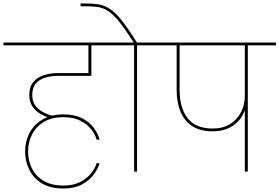

<svg xmlns="http://www.w3.org/2000/svg" viewBox="-55 -984 1603 1101"><path d="M247 -320 221 -312Q199 -318 173.5 -333Q148 -348 130.5 -374.5Q113 -401 113 -440Q113 -486 135.5 -513Q158 -540 195.5 -552.5Q233 -565 277 -565H469V-549H277Q239 -549 205 -539Q171 -529 150.5 -505Q130 -481 130 -440Q130 -390 164 -360.5Q198 -331 247 -320ZM469 -558H452V-724H-35V-740H622V-724H469ZM308 -328Q373 -328 416.5 -305.5Q460 -283 484 -249.5Q508 -216 516 -183H499Q492 -212 469 -241.5Q446 -271 406.5 -291.5Q367 -312 308 -312Q240 -312 195 -284Q150 -256 128 -211.5Q106 -167 106 -115Q106 -63 128 -18.5Q150 26 195 53Q240 80 308 80Q365 80 404 60Q443 40 467 10.5Q491 -19 499 -48H516Q507 -16 482 17.5Q457 51 414.5 74Q372 97 308 97Q233 97 184.5 67Q136 37 112.5 -11.5Q89 -60 89 -115Q89 -174 114.5 -222Q140 -270 189 -299Q238 -328 308 -328Z M731 0H714V-724H552V-740H893V-724H731ZM732 -737H714Q666 -812 632 -855Q598 -898 569 -918Q540 -938 509.5 -943Q479 -948 439 -948H407V-964H439Q481 -964 513 -958.5Q545 -953 576.5 -932Q608 -911 644.5 -865Q681 -819 732 -737Z M1164 -231Q1095 -231 1049.5 -259.5Q1004 -288 981 -341.5Q958 -395 958 -469V-728H975V-469Q975 -365 1021 -306Q1067 -247 1165 -247Q1224 -247 1265 -273Q1306 -299 1327.5 -341.5Q1349 -384 1349 -435H1363Q1363 -376 1339.5 -330Q1316 -284 1271.5 -257.5Q1227 -231 1164 -231ZM1366 0H1349V-728H1366ZM1528 -724H823V-740H1528Z"/></svg>

Font: Poppins Devanagari Thin
Style: Regular
Weight: 100
Designer: Ninad Kale (Devanagari), Jonny Pinhorn (Latin)
Foundry: Indian Type Foundry
Version: 4.005